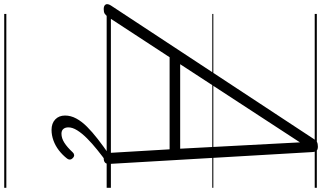

<svg xmlns="http://www.w3.org/2000/svg" viewBox="-374 -712 1525 909"><g transform="rotate(90 388.5 -257.5)"><path d="M-23 14Q-39 14 -44.5 5Q-50 -4 -40 -20L591 -979Q598 -991 606 -995.5Q614 -1000 628 -1000Q641 -1000 647 -994.5Q653 -989 654 -973L710 -14Q711 0 704.5 7Q698 14 683 14Q669 14 664 8.5Q659 3 658 -10L641 -298H205L16 -9Q6 5 -1.5 9.5Q-9 14 -23 14ZM238 -348H638L608 -915ZM549 261Q518 261 499.5 243.5Q481 226 481 197Q481 170 495 144Q509 118 534 93Q559 68 592.5 42Q626 16 665 -11L707 -8V-4Q674 20 643.5 44.5Q613 69 589 93Q565 117 551 139.5Q537 162 537 181Q537 196 544.5 205Q552 214 567 214Q588 214 609.5 200.5Q631 187 655 161Q660 155 667.5 154Q675 153 683 161Q689 167 689.5 173.5Q690 180 685 187Q668 209 646 226Q624 243 599 252Q574 261 549 261ZM0 475H823V485H0ZM0 -20H823V0H0ZM0 -505H823V-500H0ZM0 -995H823V-985H0Z"/></g></svg>

Font: Playwrite SK Guides
Style: Regular
Weight: 400
Designer: Veronika Burian, José Scaglione
Foundry: TypeTogether
Version: Version 1.003